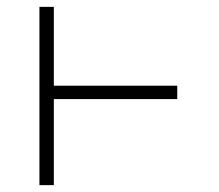

<svg xmlns="http://www.w3.org/2000/svg" viewBox="-20 -540 640 560"><path d="M95 0V-520H137V-290H497V-251H137V0Z"/></svg>

Font: Iosevka Extralight Extended
Style: Regular
Weight: 200
Width: 7
Monospace: yes
Designer: Belleve Invis
Foundry: Belleve Invis
Version: Version 32.5.0; ttfautohint (v1.8.4)